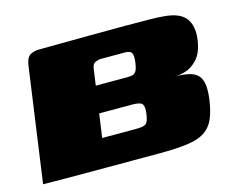

<svg xmlns="http://www.w3.org/2000/svg" viewBox="-73 -567 830 673"><g transform="rotate(-15 342.0 -230.5)"><path d="M65 -414Q69 -443 82.5 -451.5Q96 -460 118 -460Q226 -461 302 -461.5Q378 -462 430 -462Q482 -462 515.5 -461.5Q549 -461 570 -459Q627 -454 647.5 -425.5Q668 -397 661 -348Q654 -302 633 -280Q612 -258 589.5 -251.5Q567 -245 553 -245Q585 -245 605 -239.5Q625 -234 635.5 -221.5Q646 -209 648.5 -188Q651 -167 647 -137Q641 -94 629 -67Q617 -40 594 -25Q571 -10 531 -4.5Q491 1 429 1Q394 1 344 1Q294 1 239 1Q184 1 134.5 1Q85 1 50.5 0.5Q16 0 7 0ZM388 -286Q400 -286 408.5 -288Q417 -290 422 -299Q427 -308 430 -330Q433 -351 428.5 -361.5Q424 -372 404 -372Q393 -372 378 -372Q363 -372 346.5 -372Q330 -372 313 -372Q309 -372 297 -367.5Q285 -363 283 -344L249 -103Q255 -103 258.5 -103Q262 -103 271.5 -103Q281 -103 303 -103Q325 -103 368 -103Q382 -103 391 -104Q400 -105 406 -108.5Q412 -112 415.5 -121.5Q419 -131 421 -147Q424 -170 417.5 -179.5Q411 -189 381 -189H230Q225 -189 224.5 -202.5Q224 -216 226.5 -234.5Q229 -253 231.5 -268Q234 -283 234 -286Z"/></g></svg>

Font: Genos Black
Style: Italic
Weight: 900
Italic angle: -8°
Version: Version 1.010